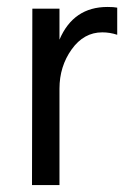

<svg xmlns="http://www.w3.org/2000/svg" viewBox="-20 -532 366 552"><path d="M151 0H72L73 -507H151V-418Q191 -512 289 -512Q307 -512 317 -510V-432Q296 -439 274 -439Q221 -439 186 -390Q151 -341 151 -277Z"/></svg>

Font: Hind Colombo
Style: Regular
Weight: 400
Designer: Jyotish Sonowal, Aditi Pimprikar
Foundry: Indian Type Foundry
Version: Version 1.000;PS 1.0;hotconv 1.0.86;makeotf.lib2.5.63406; tt